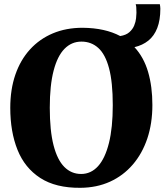

<svg xmlns="http://www.w3.org/2000/svg" viewBox="-20 -885 785 916"><path d="M363.5 11Q246 12 172 -36Q98 -84 63.5 -170.2Q29 -256.5 29 -370.5Q29 -458 53.2 -528.5Q77.5 -599 123 -649Q168.5 -699 232 -725.8Q295.5 -752.5 374 -752.5Q428.5 -752 473.2 -742Q518 -732 553.5 -713Q581.5 -717.5 597.2 -731.5Q613 -745.5 620.2 -763.2Q627.5 -781 629.2 -797.8Q631 -814.5 631 -824Q631 -844.5 630 -852.5Q629 -860.5 627.5 -865H742.5Q743.5 -860 744.2 -854.5Q745 -849 745 -843.5Q745 -789 730.2 -751.2Q715.5 -713.5 687.8 -691.2Q660 -669 621.5 -660Q666 -612 686.5 -542Q707 -472 707 -384Q707 -296.5 682.8 -224.2Q658.5 -152 613.2 -99.5Q568 -47 504.8 -18.2Q441.5 10.5 363.5 11ZM367 -55Q414 -55 447.8 -92.2Q481.5 -129.5 499.8 -202.8Q518 -276 518 -383Q518 -493 500.2 -559.5Q482.5 -626 449 -656.2Q415.5 -686.5 368.5 -686.5Q321.5 -686.5 287.8 -652.2Q254 -618 235.8 -548Q217.5 -478 217.5 -371Q217.5 -261.5 235.5 -191.8Q253.5 -122 287 -88.5Q320.5 -55 367 -55Z"/></svg>

Font: Merriweather Light 18pt Black
Style: Regular
Weight: 900
Version: Version 2.100